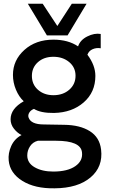

<svg xmlns="http://www.w3.org/2000/svg" viewBox="-20 -770 641 1035"><path d="M232.9 -579.1 129.9 -750H210L289.1 -629.9L367.2 -750H446.8L344.2 -579.1ZM274.9 245.1Q168 247.1 100.6 205.1Q33.2 163.1 26.9 95.2Q22.9 56.2 40.5 17.1Q58.1 -22 96.2 -42Q73.2 -53.2 55.2 -76.2Q37.1 -99.1 37.1 -127Q37.1 -184.1 107.9 -224.1Q82 -248 65.9 -286.6Q49.8 -325.2 49.8 -366.2Q49.8 -445.3 111.3 -500.7Q172.9 -556.2 268.1 -556.2Q347.2 -556.2 400.9 -520Q412.1 -554.2 450.4 -573.5Q488.8 -592.8 522.9 -586.9V-509.8Q500 -513.7 479.5 -504.9Q459 -496.1 451.2 -475.1Q494.1 -418 494.1 -360.8Q494.1 -272.9 431.2 -218Q368.2 -163.1 271 -161.1Q199.2 -160.2 163.1 -183.1Q146 -176.3 137.9 -163.1Q129.9 -149.9 133.8 -137.2Q146 -99.1 216.8 -99.1L326.2 -97.2Q411.1 -96.2 464.1 -63Q517.1 -29.8 524.9 36.1Q536.1 128.9 468 186.5Q399.9 244.1 274.9 245.1ZM387.2 -361.8Q387.2 -406.7 353 -435.3Q318.8 -463.9 267.8 -463.9Q216.8 -463.9 184.3 -434.8Q151.9 -405.8 151.9 -360.8Q151.9 -314.9 184.8 -285.9Q217.8 -256.8 268.1 -256.8Q319.8 -256.8 353.5 -286.4Q387.2 -315.9 387.2 -361.8ZM421.9 50.8Q415 -11.2 282.2 -11.2H184.1Q157.2 -4.4 142.1 18.3Q127 41 127 67.9Q127 108.9 167 131.8Q207 154.8 267.1 154.8Q344.2 154.8 386 125.7Q427.7 96.7 421.9 50.8Z"/></svg>

Font: Oakes Grotesk
Style: Medium
Weight: 500
Designer: Samuel Oakes
Foundry: Samuel Oakes
Version: Version 1.0 | wf-rip DC20170320